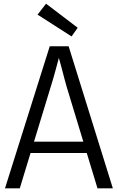

<svg xmlns="http://www.w3.org/2000/svg" viewBox="-20 -1018 638 1038"><path d="M367 -821 183 -939 229 -998 400 -868ZM7 0 249 -768H351L590 0H507L340 -550Q335 -566 329 -590Q323 -614 316 -640Q309 -666 302.5 -689.5Q296 -713 291 -729H304Q300 -713 294 -689Q288 -665 280.5 -639Q273 -613 266.5 -589Q260 -565 254 -548L87 0ZM125 -191V-252H469V-191Z"/></svg>

Font: Yaldevi ExtraLight
Style: Regular
Weight: 400
Version: Version 1.100